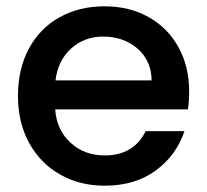

<svg xmlns="http://www.w3.org/2000/svg" viewBox="-20 -580 657 609"><path d="M576 -233H155Q160 -167 204 -127Q248 -87 312 -87Q404 -87 442 -164H565Q540 -88 474.5 -39.5Q409 9 312 9Q233 9 170.5 -26.5Q108 -62 72.5 -126.5Q37 -191 37 -276Q37 -361 71.5 -425.5Q106 -490 168.5 -525Q231 -560 312 -560Q390 -560 451 -526Q512 -492 546 -430.5Q580 -369 580 -289Q580 -258 576 -233ZM461 -325Q460 -388 416 -426Q372 -464 307 -464Q248 -464 206 -426.5Q164 -389 156 -325Z"/></svg>

Font: Poppins-tnum Medium
Style: Regular
Weight: 500
Designer: Ninad Kale (Devanagari), Jonny Pinhorn (Latin)
Foundry: Indian Type Foundry
Version: Version 4.004